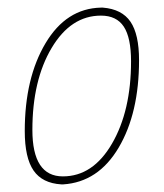

<svg xmlns="http://www.w3.org/2000/svg" viewBox="-20 -478 430 504"><path d="M245 -458H250Q300 -454 322.5 -421Q345 -388 345 -320Q345 -181 291.5 -90.5Q238 0 146 6H141Q91 3 68 -30.5Q45 -64 45 -134Q45 -273 99.5 -364.5Q154 -456 245 -458ZM245 -437Q166 -437 115.5 -352Q65 -267 65 -137Q65 -15 145 -15Q224 -15 274 -101Q324 -187 324 -317Q324 -379 305 -408Q286 -437 245 -437Z"/></svg>

Font: Alegreya Sans SC Thin
Style: Italic
Weight: 100
Italic angle: -7°
Designer: Juan Pablo del Peral
Foundry: Huerta Tipografica
Version: Version 2.007